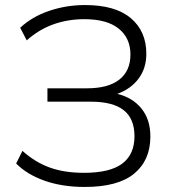

<svg xmlns="http://www.w3.org/2000/svg" viewBox="-20 -733 682 761"><path d="M316 8Q226 8 156 -17Q86 -42 44 -85L69 -135Q119 -90 177 -69Q235 -48 313 -48Q416 -48 464.5 -84.5Q513 -121 513 -193Q513 -263 470 -296.5Q427 -330 340 -330H168V-383H325Q409 -383 453 -417.5Q497 -452 497 -517Q497 -582 450.5 -619.5Q404 -657 314 -657Q249 -657 191.5 -636.5Q134 -616 86 -573L60 -623Q107 -667 175 -690Q243 -713 317 -713Q437 -713 498.5 -661Q560 -609 560 -520Q560 -462 529 -421Q498 -380 445 -361Q506 -346 541 -302.5Q576 -259 576 -192Q576 -98 512 -45Q448 8 316 8Z"/></svg>

Font: Nunito Sans Light
Style: Regular
Weight: 300
Designer: Vernon Adams
Foundry: Vernon Adams
Version: Version 3.101; ttfautohint (v1.8.4.7-5d5b);gftools[0.9.27]